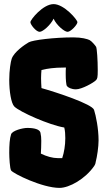

<svg xmlns="http://www.w3.org/2000/svg" viewBox="-20 -895 525 935"><path d="M173 -740C189 -740 227 -774 241 -804C254 -774 293 -740 309 -740C325 -740 357 -775 357 -787C357 -799 292 -875 241 -875C189 -875 128 -799 128 -787C128 -775 156 -740 173 -740ZM460 -211C460 -269 447 -332 438 -360C429 -388 257 -445 182 -466C181 -482 180 -499 180 -514C180 -529 181 -543 182 -554C209 -561 244 -566 291 -566H301C300 -556 300 -546 300 -533C300 -510 302 -481 306 -476C311 -469 327 -460 350 -460C378 -460 436 -492 448 -505C454 -512 456 -517 456 -553C456 -603 452 -660 448 -667C444 -674 426 -695 416 -700C405 -705 379 -713 337 -713C245 -713 139 -700 120 -689C101 -678 49 -643 37 -609C32 -595 25 -552 25 -506C25 -451 34 -392 50 -376C76 -350 220 -286 293 -274C297 -258 298 -240 298 -222C298 -187 292 -152 283 -125H261C237 -125 207 -133 179 -147C180 -164 181 -186 181 -209C181 -223 180 -236 177 -249C173 -265 148 -272 113 -272C90 -272 40 -259 34 -241C27 -221 25 -187 25 -151C25 -128 28 -74 34 -65C44 -50 185 20 270 20C317 20 395 -23 439 -87C442 -91 445 -98 446 -106C453 -133 460 -180 460 -211Z"/></svg>

Font: Manosque
Style: Regular
Weight: 400
Designer: Ariel Martín Pérez
Foundry: Ariel Martín Pérez
Version: Version 1.005;hotconv 1.0.109;makeotfexe 2.5.65596